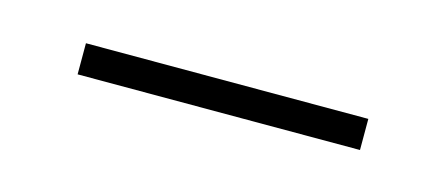

<svg xmlns="http://www.w3.org/2000/svg" viewBox="-23 -394 359 155"><g transform="rotate(15 157.0 -316.0)"><path d="M39 -303H275V-329H39Z"/></g></svg>

Font: Noto Sans Sinhala UI SemiCondensed Thin
Style: Regular
Weight: 100
Width: 4
Designer: Jelle Bosma - Monotype Design Team
Foundry: Monotype Imaging Inc.
Version: Version 2.006